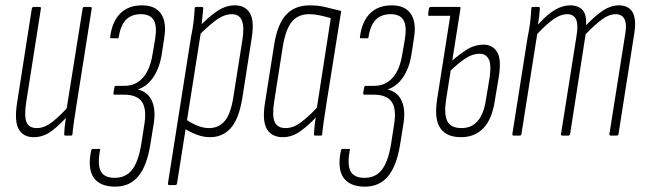

<svg xmlns="http://www.w3.org/2000/svg" viewBox="-20 -507 2415 718"><path d="M106 6Q67 6 50 -24Q33 -54 44 -123L99 -475Q101 -481 106 -481H128Q134 -481 133 -475L78 -125Q70 -73 79 -50.5Q88 -28 118 -28Q146 -28 175.5 -51Q205 -74 238 -111L235 -76Q207 -43 175 -18.5Q143 6 106 6ZM224 0Q220 0 220 -6Q221 -28 224.5 -53.5Q228 -79 231 -96L229 -99L289 -475Q290 -481 295 -481H318Q324 -481 323 -475L266 -114Q261 -82 257 -55Q253 -28 251 -6Q251 0 246 0Z M408 191Q352 190 329.5 156Q307 122 321 55Q323 50 326 50H352Q356 50 354 55Q344 109 357 133.5Q370 158 409 158Q450 158 473.5 128.5Q497 99 508 34L520 -43Q529 -100 510.5 -126.5Q492 -153 443 -153H407Q406 -153 405 -154.5Q404 -156 404 -158L408 -181Q409 -184 410 -185Q411 -186 413 -186H446Q487 -186 514 -216Q541 -246 550 -302L560 -360Q568 -409 555 -431.5Q542 -454 507 -454Q472 -454 451.5 -433.5Q431 -413 424 -368Q424 -366 423 -365Q422 -364 421 -364H395Q391 -364 392 -368Q399 -426 429.5 -456.5Q460 -487 511 -487Q561 -487 582.5 -455Q604 -423 594 -364L584 -299Q576 -252 553.5 -218.5Q531 -185 497 -173V-172Q533 -163 548 -130Q563 -97 555 -46L542 35Q529 115 496 153.5Q463 192 408 191Z M766 6Q740 6 715.5 -3.5Q691 -13 667 -28L673 -62Q693 -48 716 -38Q739 -28 762 -28Q797 -28 819.5 -53.5Q842 -79 852 -140L887 -361Q894 -409 884 -431.5Q874 -454 847 -454Q817 -454 784.5 -429Q752 -404 718 -369L722 -404Q757 -441 790 -464Q823 -487 858 -487Q897 -487 914.5 -458Q932 -429 921 -363L886 -139Q873 -61 842.5 -27.5Q812 6 766 6ZM613 185Q607 185 608 179L694 -367Q701 -400 704 -427Q707 -454 708 -476Q708 -481 714 -481H735Q740 -481 740 -476Q738 -453 735.5 -428.5Q733 -404 730 -389L731 -385L642 179Q641 185 635 185Z M1038 6Q996 6 978 -24.5Q960 -55 971 -123L1005 -338Q1017 -416 1049.5 -451.5Q1082 -487 1138 -487Q1171 -487 1198.5 -480Q1226 -473 1256 -466L1200 -115Q1194 -75 1190.5 -51.5Q1187 -28 1185 -6Q1185 0 1180 0H1158Q1154 0 1154 -6Q1155 -20 1156.5 -36.5Q1158 -53 1161 -68Q1135 -39 1103.5 -16.5Q1072 6 1038 6ZM1048 -28Q1077 -28 1106 -50Q1135 -72 1165 -104L1217 -439Q1197 -445 1176 -449.5Q1155 -454 1137 -454Q1095 -454 1072 -426.5Q1049 -399 1038 -336L1005 -125Q997 -73 1007.5 -50.5Q1018 -28 1048 -28Z M1342 191Q1286 190 1263.5 156Q1241 122 1255 55Q1257 50 1260 50H1286Q1290 50 1288 55Q1278 109 1291 133.5Q1304 158 1343 158Q1384 158 1407.5 128.5Q1431 99 1442 34L1454 -43Q1463 -100 1444.5 -126.5Q1426 -153 1377 -153H1341Q1340 -153 1339 -154.5Q1338 -156 1338 -158L1342 -181Q1343 -184 1344 -185Q1345 -186 1347 -186H1380Q1421 -186 1448 -216Q1475 -246 1484 -302L1494 -360Q1502 -409 1489 -431.5Q1476 -454 1441 -454Q1406 -454 1385.5 -433.5Q1365 -413 1358 -368Q1358 -366 1357 -365Q1356 -364 1355 -364H1329Q1325 -364 1326 -368Q1333 -426 1363.5 -456.5Q1394 -487 1445 -487Q1495 -487 1516.5 -455Q1538 -423 1528 -364L1518 -299Q1510 -252 1487.5 -218.5Q1465 -185 1431 -173V-172Q1467 -163 1482 -130Q1497 -97 1489 -46L1476 35Q1463 115 1430 153.5Q1397 192 1342 191Z M1585 -448Q1580 -448 1581 -453L1584 -476Q1586 -481 1592 -481H1682L1676 -448ZM1704 6Q1649 6 1626 -28.5Q1603 -63 1615 -138L1668 -475Q1670 -481 1675 -481H1699Q1703 -481 1702 -475L1648 -133Q1640 -79 1653 -53.5Q1666 -28 1706 -28Q1781 -28 1797 -133L1811 -217Q1818 -268 1807 -287Q1796 -306 1774 -306Q1745 -306 1716 -285.5Q1687 -265 1660 -238L1665 -275Q1694 -301 1724 -320.5Q1754 -340 1789 -340Q1822 -340 1839 -312.5Q1856 -285 1845 -218L1831 -134Q1821 -63 1788.5 -28.5Q1756 6 1704 6Z M1901 0Q1895 0 1896 -6L1953 -367Q1960 -400 1963 -427Q1966 -454 1967 -476Q1967 -481 1973 -481H1994Q1999 -481 1999 -476Q1998 -461 1996 -445Q1994 -429 1992 -415Q2026 -453 2055 -470Q2084 -487 2112 -487Q2143 -487 2158.5 -469.5Q2174 -452 2172 -413Q2209 -451 2237 -469Q2265 -487 2294 -487Q2331 -487 2346 -460.5Q2361 -434 2351 -376L2293 -6Q2292 0 2286 0H2264Q2258 0 2259 -6L2317 -373Q2325 -414 2316 -434Q2307 -454 2282 -454Q2259 -454 2233.5 -436Q2208 -418 2170 -379L2112 -6Q2111 0 2105 0H2083Q2077 0 2078 -6L2136 -373Q2143 -414 2134.5 -434Q2126 -454 2100 -454Q2078 -454 2052 -436.5Q2026 -419 1989 -380L1930 -6Q1929 0 1923 0Z"/></svg>

Font: Sofia Sans Extra Condensed ExtraLight
Style: Italic
Weight: 250
Italic angle: -9°
Version: Version 4.100